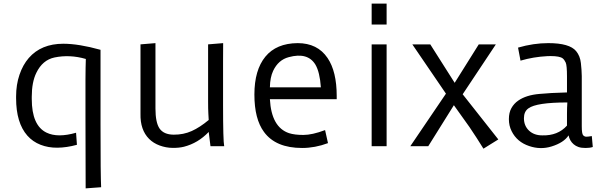

<svg xmlns="http://www.w3.org/2000/svg" viewBox="-20 -811 3374 1065"><path d="M537.6 -534.7V-116.2Q537.6 164.1 541 227.5L455.1 233.9L454.1 -160.6V-370.6Q454.1 -407.2 454.8 -435.1Q455.6 -462.9 456.1 -483.9Q367.2 -509.8 282.2 -492.2Q215.8 -478 181.6 -407.2Q156.2 -355.5 156.2 -274.4V-262.2Q156.2 -114.7 238.3 -75.2Q299.8 -45.4 401.9 -74.7L406.7 -7.8Q349.6 7.8 298.6 8.3Q247.6 8.8 204.6 -8.1Q161.6 -24.9 131.8 -58.6Q69.3 -129.4 69.3 -266.1V-276.4Q69.3 -341.3 88.1 -396.5Q106.9 -451.7 139.6 -489.3Q208.5 -568.4 331.1 -568.4Q416.5 -568.4 537.6 -534.7Z M1217.3 -472.2V-228Q1217.3 -30.3 1223.6 0H1147.5L1137.7 -79.1Q1078.6 -17.1 1000.5 2.9Q973.1 9.8 936.8 9.3Q900.4 8.8 865.7 -3.9Q831.1 -16.6 807.1 -40.5Q757.3 -90.3 759.3 -179.7V-564.9L842.3 -571.8V-209Q842.3 -131.8 864.7 -98.6Q888.2 -64.5 942.9 -64Q997.6 -63.5 1043.5 -84.2Q1089.4 -105 1137.7 -145.5L1135.7 -181.2Q1134.3 -204.6 1134.3 -247.6V-564.9L1217.8 -571.8Q1217.3 -518.6 1217.3 -472.2Z M1799.3 -17.1Q1727.5 9.8 1655.8 9.8Q1509.3 9.8 1444.3 -79.1Q1391.1 -150.9 1391.1 -286.6Q1391.1 -422.4 1451.9 -496.6Q1512.7 -570.8 1630.9 -571.8Q1741.2 -571.8 1796.9 -489.3Q1847.7 -414.6 1847.7 -278.3V-260.7H1477.1Q1485.4 -105 1583.5 -72.3Q1613.8 -62.5 1662.8 -62.5Q1711.9 -62.5 1783.2 -89.4ZM1759.8 -326.7Q1753.9 -411.1 1729.5 -452.6Q1687 -522.5 1582 -494.1Q1523.9 -479 1495.1 -418Q1478 -381.8 1477.1 -326.7Z M2041.5 -791H2124.5V-674.8H2041.5ZM2041.5 -564.9H2124.5V0H2041.5Z M2453.6 -291.5 2267.1 -564.9H2366.7L2502 -351.6L2635.7 -564.9H2730.5L2546.4 -288.1L2744.1 -37.6L2661.6 13.7Q2625 -45.9 2584 -106.4Q2584 -106.4 2497.6 -227.5L2355.5 0H2255.9Z M3268.1 4.4Q3252 9.8 3228 9.8Q3204.1 9.8 3188.7 4.4Q3173.3 -1 3162.1 -10.7Q3140.1 -29.3 3133.8 -60.1Q3107.4 -19.5 3039.1 1.5Q2977.5 20.5 2915 -1Q2847.7 -23.4 2817.9 -83.5Q2802.7 -113.8 2802.7 -150.1Q2802.7 -186.5 2816.9 -211.7Q2831.1 -236.8 2854.5 -252.9Q2898.4 -283.7 2972.2 -290Q3031.2 -295.9 3125 -298.3V-386.2Q3125 -448.2 3117.9 -463.9Q3110.8 -479.5 3101.1 -487.3Q3084.5 -500 3033.7 -500L3015.1 -499.5Q2939 -495.6 2867.2 -474.6L2853.5 -546.9Q2939 -571.8 3021.5 -571.8Q3139.2 -571.8 3175.8 -527.3Q3197.8 -500.5 3202.1 -461.4Q3206.5 -422.4 3207 -389.2V-110.4Q3207 -68.8 3214.6 -60.8Q3222.2 -52.7 3232.2 -52.7Q3242.2 -52.7 3262.7 -56.2ZM3125 -178.7Q3125 -213.4 3127 -242.7Q2955.6 -242.7 2911.1 -210Q2886.2 -192.4 2886.2 -155.3Q2886.2 -112.8 2915 -85.9Q2942.9 -60.1 2987.8 -60.1Q3074.2 -57.6 3125 -114.3Z"/></svg>

Font: Duru Sans
Style: Regular
Weight: 400
Designer: Onur Yazõcõgil
Foundry: Onur Yazõcõgil
Version: Version 1.001